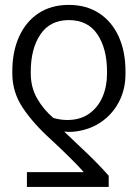

<svg xmlns="http://www.w3.org/2000/svg" viewBox="-20 -573 557 777"><path d="M419.9 183.6H88.9V123.5H318.8Q296.9 98.1 259.5 61.5Q222.2 24.9 188 -6.8Q114.7 -72.8 72.3 -136.5Q29.8 -200.2 29.8 -275.4V-283.2Q29.8 -364.3 57.4 -425Q85 -485.8 136.2 -519.5Q187.5 -553.2 258.3 -553.2Q329.6 -553.2 381.1 -519.5Q432.6 -485.8 460.2 -425.3Q487.8 -364.7 487.8 -284.2V-275.9Q488.3 -212.9 461.7 -161.4Q435.1 -109.9 387 -77.6Q338.9 -45.4 273.9 -39.6Q263.7 -39.1 256.8 -39.3Q250 -39.6 239.7 -40.5Q283.2 0.5 331.3 46.4Q379.4 92.3 419.9 138.2ZM413.1 -274.9V-283.2Q413.1 -375.5 374.5 -433.6Q335.9 -491.7 258.3 -491.7Q182.6 -491.7 143.6 -433.8Q104.5 -376 104.5 -283.2V-275.4Q104.5 -219.7 130.1 -174.8Q155.8 -129.9 195.8 -95.7Q224.1 -87.4 252.4 -87.4Q304.7 -87.4 340.6 -112.8Q376.5 -138.2 394.8 -180.7Q413.1 -223.1 413.1 -274.9Z"/></svg>

Font: Inter Light
Style: Regular
Weight: 300
Designer: Rasmus Andersson
Foundry: rsms
Version: Version 4.000;git-a52131595